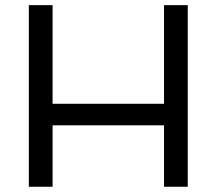

<svg xmlns="http://www.w3.org/2000/svg" viewBox="-20 -711 825 731"><path d="M89.8 0V-691.4H180.2V-315.9H604.5V-691.4H694.8V0H604.5V-233.9H180.2V0Z"/></svg>

Font: Spinnaker
Style: Regular
Weight: 400
Designer: Elena Albertoni
Foundry: Elena Albertoni
Version: Version 1.001